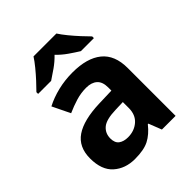

<svg xmlns="http://www.w3.org/2000/svg" viewBox="-214 -894 1032 1032"><g transform="rotate(-45 302.0 -378.0)"><path d="M302 -557Q412 -557 470.5 -509.5Q529 -462 529 -364V0H425L396 -74H392Q357 -30 318 -10Q279 10 211 10Q138 10 90 -32.5Q42 -75 42 -163Q42 -250 103 -291.5Q164 -333 286 -337L381 -340V-364Q381 -407 358.5 -427Q336 -447 296 -447Q256 -447 218 -435.5Q180 -424 142 -407L93 -508Q137 -531 190.5 -544Q244 -557 302 -557ZM323 -251Q251 -249 223 -225Q195 -201 195 -162Q195 -128 215 -113.5Q235 -99 267 -99Q315 -99 348 -127.5Q381 -156 381 -208V-253ZM389 -766Q403 -744 425.5 -716.5Q448 -689 472 -663Q496 -637 514 -619V-606H415Q389 -622 358 -643.5Q327 -665 301 -692Q275 -665 245 -644Q215 -623 189 -606H90V-619Q109 -638 132.5 -663.5Q156 -689 178.5 -716.5Q201 -744 215 -766Z"/></g></svg>

Font: Noto Sans Devanagari UI
Style: Bold
Weight: 700
Designer: Jelle Bosma - Monotype Design Team
Foundry: Monotype Imaging Inc.
Version: Version 2.004; ttfautohint (v1.8.4.7-5d5b)